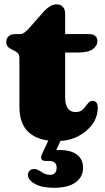

<svg xmlns="http://www.w3.org/2000/svg" viewBox="-20 -640 487 890"><path d="M45.5 -405.5 34 -411Q22 -416.5 15.5 -424.8Q9 -433 9 -446Q9 -462.5 20.2 -472.2Q31.5 -482 49.5 -482H74.5Q91.5 -482 116 -510.5L178.5 -581.5Q193.5 -599 210 -609.5Q226.5 -620 241.5 -620Q260 -620 271 -608.8Q282 -597.5 282 -576.5V-482H392.5Q410 -482 420.8 -473.8Q431.5 -465.5 431.5 -450.5Q431.5 -427.5 410.2 -412Q389 -396.5 340.5 -396.5H282V-189.5Q282 -120.5 330.5 -120.5Q353 -120.5 365.2 -133.8Q377.5 -147 387 -160Q396.5 -173 410.5 -172.5Q433 -171.5 433 -140.5Q433 -98.5 407.8 -63.5Q382.5 -28.5 339.8 -7.2Q297 14 243.5 14Q159.5 14 114.8 -25.2Q70 -64.5 70 -145V-367.5Q70 -386 63.5 -392.8Q57 -399.5 45.5 -405.5ZM213.5 -8.5H270.5L240.5 56Q248 55.5 256.5 55.5Q309 55.5 337 77Q365 98.5 365 138Q365 180.5 330.2 205.5Q295.5 230.5 230 230.5Q175 230.5 143 213Q111 195.5 109.5 173Q109 160 116.8 151.8Q124.5 143.5 136.5 143.5Q145.5 143 152.8 146.5Q160 150 168.5 154.5Q189.5 170.5 211.5 170.5Q242.5 170.5 242.5 136.5Q242.5 106 205.5 106H191Q176 106 172 97.2Q168 88.5 174.5 74.5Z"/></svg>

Font: Fraunces 9pt Soft Black
Style: Regular
Weight: 900
Version: Version 1.000;[b76b70a41]